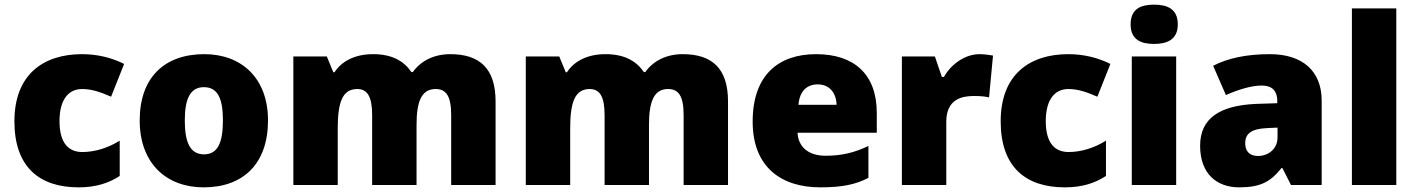

<svg xmlns="http://www.w3.org/2000/svg" viewBox="-20 -796 6093 826"><path d="M318 10C394 10 449 -9 495 -39V-191C446 -160 389 -142 334 -142C276 -142 236 -179 236 -275C236 -368 275 -413 333 -413C375 -413 412 -400 458 -380L514 -521C462 -547 401 -563 333 -563C166 -563 42 -475 42 -274C42 -77 150 10 318 10Z M1133 -278C1133 -461 1018 -563 859 -563C686 -563 581 -461 581 -278C581 -93 696 10 856 10C1028 10 1133 -93 1133 -278ZM775 -278C775 -372 799 -421 857 -421C917 -421 939 -372 939 -278C939 -183 917 -132 858 -132C798 -132 775 -183 775 -278Z M1917 -563C1848 -563 1791 -535 1756 -486H1750C1717 -534 1666 -563 1585 -563C1503 -563 1448 -530 1419 -485H1414L1386 -553H1242V0H1433V-242C1433 -352 1451 -413 1517 -413C1560 -413 1581 -381 1581 -301V0H1772V-258C1772 -357 1792 -413 1854 -413C1898 -413 1921 -385 1921 -301V0H2112V-360C2112 -502 2043 -563 1917 -563Z M2917 -563C2848 -563 2791 -535 2756 -486H2750C2717 -534 2666 -563 2585 -563C2503 -563 2448 -530 2419 -485H2414L2386 -553H2242V0H2433V-242C2433 -352 2451 -413 2517 -413C2560 -413 2581 -381 2581 -301V0H2772V-258C2772 -357 2792 -413 2854 -413C2898 -413 2921 -385 2921 -301V0H3112V-360C3112 -502 3043 -563 2917 -563Z M3491 -563C3328 -563 3218 -472 3218 -273C3218 -76 3342 10 3509 10C3605 10 3663 -3 3716 -31V-168C3655 -139 3601 -126 3532 -126C3454 -126 3414 -167 3411 -225H3752V-310C3752 -479 3652 -563 3491 -563ZM3498 -433C3550 -433 3578 -394 3579 -345H3415C3420 -406 3453 -433 3498 -433Z M4194 -563C4131 -563 4071 -519 4041 -465H4032L4002 -553H3860V0H4051V-272C4051 -372 4122 -383 4170 -383C4205 -383 4222 -380 4235 -377L4252 -557C4241 -559 4215 -563 4194 -563Z M4561 10C4637 10 4692 -9 4738 -39V-191C4689 -160 4632 -142 4577 -142C4519 -142 4479 -179 4479 -275C4479 -368 4518 -413 4576 -413C4618 -413 4655 -400 4701 -380L4757 -521C4705 -547 4644 -563 4576 -563C4409 -563 4285 -475 4285 -274C4285 -77 4393 10 4561 10Z M4945 -776C4889 -776 4844 -759 4844 -691C4844 -625 4889 -607 4945 -607C5000 -607 5047 -625 5047 -691C5047 -759 5000 -776 4945 -776ZM5040 -553H4849V0H5040Z M5443 -563C5343 -563 5263 -546 5199 -513L5254 -387C5308 -411 5364 -428 5408 -428C5449 -428 5475 -409 5475 -360V-352L5383 -349C5227 -342 5143 -287 5143 -169C5143 -48 5215 10 5311 10C5403 10 5446 -14 5493 -73H5497L5534 0H5666V-363C5666 -491 5583 -563 5443 -563ZM5432 -245 5476 -247V-204C5476 -157 5438 -125 5392 -125C5359 -125 5337 -142 5337 -180C5337 -220 5362 -242 5432 -245Z M5987 0V-760H5796V0Z"/></svg>

Font: Noto Sans Tamil Black
Style: Regular
Weight: 900
Designer: Jelle Bosma - Monotype Design Team
Foundry: Monotype Imaging Inc.
Version: Version 2.004